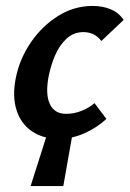

<svg xmlns="http://www.w3.org/2000/svg" viewBox="-20 -454 436 646"><path d="M83 172 146 -26H228L193 172ZM178 13Q124 13 87 -12.5Q50 -38 35.5 -84Q21 -130 33 -191Q46 -256 83.5 -311Q121 -366 175 -400Q229 -434 292 -434Q326 -434 353 -422.5Q380 -411 396 -387L321 -316Q308 -333 292.5 -339.5Q277 -346 261 -346Q228 -346 204 -324Q180 -302 165.5 -268Q151 -234 144 -199Q132 -138 147.5 -104.5Q163 -71 202 -71Q230 -71 255.5 -81.5Q281 -92 298 -107L338 -54Q307 -25 265 -6Q223 13 178 13Z"/></svg>

Font: Ysabeau
Style: Bold Italic
Weight: 700
Italic angle: -12°
Designer: Christian Thalmann (Catharsis Fonts)
Version: Version 2.002